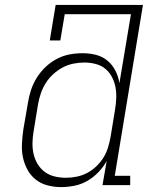

<svg xmlns="http://www.w3.org/2000/svg" viewBox="-20 -755 640 783"><path d="M229 8Q201 8 174 1Q147 -6 126 -22.5Q105 -39 92 -63Q79 -87 73.5 -113.5Q68 -140 69.5 -168.5Q71 -197 75 -226L94 -336Q98 -362 106.5 -388Q115 -414 130 -438Q145 -462 166 -482Q187 -502 212 -515Q237 -528 263.5 -533Q290 -538 317 -538Q346 -538 372.5 -531Q399 -524 419 -507Q439 -490 451 -466Q463 -442 467 -416L514 -697H244L226 -590H183L207 -735H563L448 -38H511V0H398L415 -98Q401 -73 380.5 -52Q360 -31 335.5 -17Q311 -3 283.5 2.5Q256 8 229 8Q229 8 229 8Q229 8 229 8ZM249 -30Q270 -30 292.5 -34.5Q315 -39 335 -49.5Q355 -60 372.5 -76.5Q390 -93 402 -112.5Q414 -132 420.5 -153.5Q427 -175 431 -197L449 -307Q453 -330 454 -353.5Q455 -377 451 -399Q447 -421 436.5 -441Q426 -461 409.5 -474.5Q393 -488 370.5 -494Q348 -500 325 -500Q302 -500 279.5 -495.5Q257 -491 236 -480Q215 -469 197 -452.5Q179 -436 166.5 -416Q154 -396 146.5 -374Q139 -352 135 -329L117 -219Q113 -196 112.5 -172.5Q112 -149 117 -127Q122 -105 133.5 -86Q145 -67 162.5 -54Q180 -41 202.5 -35.5Q225 -30 249 -30Z"/></svg>

Font: Iosevka Curly Slab XLtExObl
Style: Regular
Weight: 200
Width: 7
Italic angle: -9°
Monospace: yes
Designer: Belleve Invis
Foundry: Belleve Invis
Version: Version 11.0.0; ttfautohint (v1.8.3)